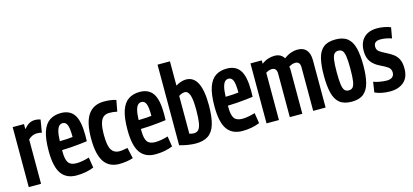

<svg xmlns="http://www.w3.org/2000/svg" viewBox="-62 -1202 3602 1673"><g transform="rotate(-15 1738.5 -365.0)"><path d="M138 -541V-495Q162 -524 185.5 -537.5Q209 -551 240 -551Q250 -551 262.5 -549Q275 -547 288 -542L269 -428Q257 -432 245 -433Q233 -434 224 -434Q205 -434 186.5 -426.5Q168 -419 147 -400V0H36V-541Z M466 10Q375 10 330 -53Q285 -116 285 -259Q285 -369 307 -432.5Q329 -496 371 -523.5Q413 -551 472 -551Q553 -551 591 -495Q629 -439 629 -310Q629 -302 628.5 -284Q628 -266 628 -255Q604 -252 566 -247.5Q528 -243 484.5 -240Q441 -237 400 -236Q400 -232 400 -228.5Q400 -225 400 -221Q400 -151 420.5 -122Q441 -93 492 -93Q519 -93 548.5 -98.5Q578 -104 608 -113L623 -19Q552 10 466 10ZM401 -316Q435 -316 469.5 -318.5Q504 -321 518 -323Q518 -403 505 -432.5Q492 -462 465 -462Q448 -462 434.5 -450.5Q421 -439 412 -407.5Q403 -376 401 -316Z M670 -267Q670 -413 718 -482Q766 -551 863 -551Q891 -551 920.5 -547Q950 -543 970 -536L951 -435Q917 -443 882 -443Q850 -443 829 -427.5Q808 -412 797 -374Q786 -336 786 -268Q786 -170 810 -133.5Q834 -97 879 -97Q896 -97 916 -100Q936 -103 955 -107L977 -9Q955 -1 919.5 4.5Q884 10 853 10Q760 10 715 -57.5Q670 -125 670 -267Z M1177 10Q1086 10 1041 -53Q996 -116 996 -259Q996 -369 1018 -432.5Q1040 -496 1082 -523.5Q1124 -551 1183 -551Q1264 -551 1302 -495Q1340 -439 1340 -310Q1340 -302 1339.5 -284Q1339 -266 1339 -255Q1315 -252 1277 -247.5Q1239 -243 1195.5 -240Q1152 -237 1111 -236Q1111 -232 1111 -228.5Q1111 -225 1111 -221Q1111 -151 1131.5 -122Q1152 -93 1203 -93Q1230 -93 1259.5 -98.5Q1289 -104 1319 -113L1334 -19Q1263 10 1177 10ZM1112 -316Q1146 -316 1180.5 -318.5Q1215 -321 1229 -323Q1229 -403 1216 -432.5Q1203 -462 1176 -462Q1159 -462 1145.5 -450.5Q1132 -439 1123 -407.5Q1114 -376 1112 -316Z M1396 -13V-740H1508V-521Q1528 -534 1553 -542.5Q1578 -551 1601 -551Q1737 -551 1737 -285Q1737 -178 1717.5 -113Q1698 -48 1655 -19Q1612 10 1542 10Q1510 10 1472 4Q1434 -2 1396 -13ZM1508 -87Q1532 -80 1548 -80Q1574 -80 1590 -97Q1606 -114 1613 -156.5Q1620 -199 1620 -274Q1620 -367 1605.5 -407Q1591 -447 1562 -447Q1537 -447 1508 -428Z M1962 10Q1871 10 1826 -53Q1781 -116 1781 -259Q1781 -369 1803 -432.5Q1825 -496 1867 -523.5Q1909 -551 1968 -551Q2049 -551 2087 -495Q2125 -439 2125 -310Q2125 -302 2124.5 -284Q2124 -266 2124 -255Q2100 -252 2062 -247.5Q2024 -243 1980.5 -240Q1937 -237 1896 -236Q1896 -232 1896 -228.5Q1896 -225 1896 -221Q1896 -151 1916.5 -122Q1937 -93 1988 -93Q2015 -93 2044.5 -98.5Q2074 -104 2104 -113L2119 -19Q2048 10 1962 10ZM1897 -316Q1931 -316 1965.5 -318.5Q2000 -321 2014 -323Q2014 -403 2001 -432.5Q1988 -462 1961 -462Q1944 -462 1930.5 -450.5Q1917 -439 1908 -407.5Q1899 -376 1897 -316Z M2181 0V-541H2283V-511Q2312 -532 2340.5 -541.5Q2369 -551 2398 -551Q2458 -551 2484 -506Q2543 -551 2609 -551Q2660 -551 2687 -519Q2714 -487 2714 -426V0H2602V-393Q2602 -445 2558 -445Q2543 -445 2528 -439.5Q2513 -434 2500 -425Q2504 -414 2504 -398V0H2391V-392Q2391 -445 2347 -445Q2334 -445 2320 -440Q2306 -435 2293 -427V0Z M2771 -271Q2771 -363 2786 -425.5Q2801 -488 2839.5 -519.5Q2878 -551 2949 -551Q3019 -551 3057.5 -519.5Q3096 -488 3111.5 -425.5Q3127 -363 3127 -271Q3127 -178 3111 -115.5Q3095 -53 3056.5 -21.5Q3018 10 2949 10Q2879 10 2840.5 -21.5Q2802 -53 2786.5 -115.5Q2771 -178 2771 -271ZM2887 -271Q2887 -197 2893 -158.5Q2899 -120 2912.5 -106Q2926 -92 2949 -92Q2971 -92 2984.5 -106Q2998 -120 3004 -158.5Q3010 -197 3010 -271Q3010 -345 3004 -383.5Q2998 -422 2984.5 -436Q2971 -450 2949 -450Q2926 -450 2912.5 -436Q2899 -422 2893 -383.5Q2887 -345 2887 -271Z M3158 -17 3172 -110Q3194 -101 3228.5 -95Q3263 -89 3291 -89Q3324 -89 3341 -103.5Q3358 -118 3358 -144Q3358 -177 3332 -195Q3306 -213 3265 -232Q3217 -255 3189.5 -291.5Q3162 -328 3162 -389Q3162 -465 3204.5 -508Q3247 -551 3326 -551Q3359 -551 3391 -544.5Q3423 -538 3446 -528L3429 -432Q3405 -440 3380 -445Q3355 -450 3328 -450Q3268 -450 3268 -400Q3268 -371 3289.5 -355Q3311 -339 3347 -322Q3379 -306 3406 -287Q3433 -268 3449.5 -236Q3466 -204 3466 -151Q3466 -71 3419 -30.5Q3372 10 3294 10Q3217 10 3158 -17Z"/></g></svg>

Font: Georama Condensed SemiBold
Style: Regular
Weight: 600
Width: 3
Designer: Jean-Baptiste Levee
Foundry: Production Type
Version: Version 1.000